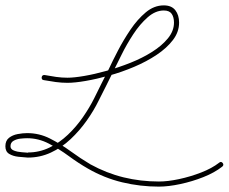

<svg xmlns="http://www.w3.org/2000/svg" viewBox="-30 -577 851 714"><path d="M133 -279Q124 -280 125 -290Q127 -299 136 -298Q157 -294 178.5 -291Q200 -288 221 -288Q245 -288 283 -294.5Q321 -301 366 -313.5Q411 -326 455 -343.5Q499 -361 535.5 -384Q572 -407 594.5 -434.5Q617 -462 617 -493Q617 -513 608.5 -525.5Q600 -538 579 -538Q548 -538 519 -512.5Q490 -487 465.5 -449.5Q441 -412 422.5 -374.5Q404 -337 392 -313Q378 -285 364.5 -257.5Q351 -230 337 -203Q319 -166 292.5 -128.5Q266 -91 232.5 -59.5Q199 -28 159 -9.5Q119 9 74 9Q74 9 74 9Q73 9 73 9Q58 8 38.5 6Q19 4 4.5 -4.5Q-10 -13 -10 -33Q-10 -54 3.5 -64.5Q17 -75 36 -78.5Q55 -82 71 -82Q116 -82 155.5 -62Q195 -42 232 -15Q269 12 306 34Q366 67 429.5 82.5Q493 98 561 98Q594 98 636 89Q678 80 718 64.5Q758 49 785 28Q785 28 785 28Q785 28 785 28Q792 22 798 29Q804 37 796 43Q768 65 726.5 81.5Q685 98 640.5 107.5Q596 117 561 117Q491 117 424.5 101Q358 85 297 50Q262 30 226 3.5Q190 -23 151.5 -43Q113 -63 71 -63Q61 -63 46.5 -61.5Q32 -60 20.5 -53.5Q9 -47 9 -33Q9 -22 22 -17Q35 -12 50.5 -11Q66 -10 75 -9Q75 -9 74 -9Q74 -10 74 -10Q116 -10 153.5 -28Q191 -46 222.5 -76Q254 -106 278.5 -141.5Q303 -177 320 -211Q334 -239 347.5 -266.5Q361 -294 375 -321Q388 -349 408.5 -388.5Q429 -428 455 -466.5Q481 -505 512 -531Q543 -557 579 -557Q608 -557 622 -539Q636 -521 636 -493Q636 -458 613 -428Q590 -398 552.5 -373Q515 -348 469 -328.5Q423 -309 376 -296Q329 -283 288.5 -276Q248 -269 221 -269Q199 -269 177 -272Q155 -275 133 -279Q133 -279 133 -279Q133 -279 133 -279Z"/></svg>

Font: FRB American Cursive Guidelines Arrows Extralight
Style: Italic
Weight: 200
Italic angle: -25°
Version: Version 2.0;Modular Font Editor K font №1